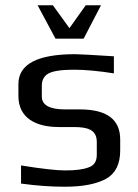

<svg xmlns="http://www.w3.org/2000/svg" viewBox="-20 -700 523 730"><path d="M204 -217H259C312 -217 348 -208 348 -160V-111C348 -87 338 -71 318 -64C298 -56 268 -52 228 -52C196 -52 140 -58 60 -71V-2C119 6 174 10 226 10C294 10 346 0 383 -20C419 -40 437 -76 437 -128V-170C437 -246 386 -284 284 -284H228C169 -284 139 -300 139 -333V-374C139 -396 148 -412 165 -421C182 -430 214 -435 262 -435C305 -435 356 -430 413 -421V-486C331 -491 282 -494 266 -494C122 -494 50 -456 50 -380V-335C50 -252 115 -217 204 -217ZM191 -553H298L364 -680H306L244 -593L181 -680H123Z"/></svg>

Font: Gamestation Text
Style: Bold
Weight: 400
Designer: Jonas Hecksher
Foundry: Jonas Hecksher, Playtypeª, e-types AS
Version: Version 1.003